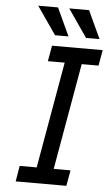

<svg xmlns="http://www.w3.org/2000/svg" viewBox="-62 -983 587 1023"><g transform="rotate(5 231.5 -471.5)"><path d="M203 -794 100 -943H206L275 -794ZM369 -794 266 -943H372L441 -794ZM62 0 76 -84H167L267 -653H177L192 -737H463L448 -653H358L258 -84H348L333 0Z"/></g></svg>

Font: Tomorrow
Style: Italic
Weight: 400
Italic angle: -10°
Designer: Tony de Marco, Monica Rizzolli
Foundry: Just in Type
Version: Version 2.002